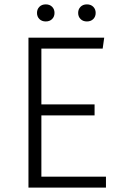

<svg xmlns="http://www.w3.org/2000/svg" viewBox="-20 -857 554 877"><path d="M110 0V-685H456L449 -635H169V-380H412V-330H169V-50H464V0ZM149 -798Q149 -815 160 -826Q171 -837 189 -837Q207 -837 218 -826Q229 -815 229 -798Q229 -781 218 -770Q207 -759 189 -759Q171 -759 160 -770Q149 -781 149 -798ZM337 -798Q337 -815 348 -826Q359 -837 377 -837Q395 -837 406 -826Q417 -815 417 -798Q417 -781 406 -770Q395 -759 377 -759Q359 -759 348 -770Q337 -781 337 -798Z"/></svg>

Font: Jldddboxgfspflltxgxzjzlszac
Style: Regular
Weight: 300
Designer: Carrois Corporate & Edenspiekermann
Foundry: Carrois Corporate GbR & Edenspiekermann AG
Version: Version 2.001